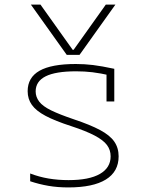

<svg xmlns="http://www.w3.org/2000/svg" viewBox="-20 -810 640 840"><path d="M115 -790H157L298 -592H302L443 -790H485L328 -570H272ZM279 10Q232 10 191.5 3Q151 -4 112 -17V-51Q151 -36 192.5 -29Q234 -22 280 -22Q370 -22 417 -49Q464 -76 464 -126Q464 -154 448 -175.5Q432 -197 394 -217Q356 -237 292 -258Q221 -281 179.5 -303Q138 -325 119.5 -351Q101 -377 101 -411Q101 -471 153 -500.5Q205 -530 312 -530Q350 -530 387 -525.5Q424 -521 480 -509V-366H446V-505L467 -479Q418 -490 384 -494Q350 -498 313 -498Q223 -498 179.5 -476Q136 -454 136 -410Q136 -386 151.5 -365.5Q167 -345 204 -327Q241 -309 303 -288Q375 -264 418 -241Q461 -218 480 -190.5Q499 -163 499 -126Q499 -59 443 -24.5Q387 10 279 10Z"/></svg>

Font: M PLUS Code Latin Expanded ExtraLight
Style: Regular
Weight: 250
Width: 7
Designer: Coji Morishita
Foundry: UNDERFOREST DESIGN
Version: Version 1.002; ttfautohint (v1.8.3)